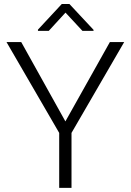

<svg xmlns="http://www.w3.org/2000/svg" viewBox="-20 -916 639 936"><path d="M83.5 -710.9 298.8 -324.2 515.6 -710.9H585.4L328.6 -268.1V0H268.6V-268.1L11.7 -710.9ZM318.4 -896.5 436 -770.5V-765.6H381.8L299.3 -854.5L217.8 -765.6H165V-771.5L281.2 -896.5Z"/></svg>

Font: Vazirmatn UI ExtraLight
Style: Regular
Weight: 200
Designer: Saber Rastikerdar
Foundry: Saber Rastikerdar
Version: Version 33.003